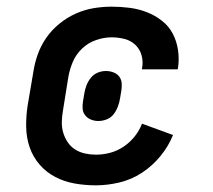

<svg xmlns="http://www.w3.org/2000/svg" viewBox="-20 -548 640 576"><path d="M268 8Q235 8 204 2.5Q173 -3 146 -17Q119 -31 99 -54Q79 -77 69 -106Q59 -135 58.5 -167.5Q58 -200 63 -232L80 -332Q84 -359 93.5 -385.5Q103 -412 119.5 -435.5Q136 -459 159 -477.5Q182 -496 208 -507.5Q234 -519 261 -523.5Q288 -528 315 -528Q342 -528 369 -524.5Q396 -521 420.5 -511.5Q445 -502 465.5 -486Q486 -470 498 -447.5Q510 -425 514 -398Q518 -371 514 -344L513 -340H406V-342Q410 -362 405 -381Q400 -400 386.5 -413Q373 -426 354 -431Q335 -436 315 -436Q292 -436 268.5 -428Q245 -420 226.5 -402.5Q208 -385 198.5 -362.5Q189 -340 185 -317L169 -217Q166 -200 165.5 -183Q165 -166 169.5 -150.5Q174 -135 183 -121.5Q192 -108 205.5 -99.5Q219 -91 235 -87.5Q251 -84 268 -84Q289 -84 310 -89.5Q331 -95 350 -107.5Q369 -120 383.5 -138Q398 -156 406 -177L499 -143Q486 -110 461.5 -80Q437 -50 405.5 -29.5Q374 -9 338 -0.5Q302 8 268 8ZM275 -185Q264 -185 253.5 -189Q243 -193 236 -201.5Q229 -210 228 -221Q227 -232 229 -244L233 -268Q235 -280 239.5 -292Q244 -304 252.5 -314.5Q261 -325 273 -330Q285 -335 298 -335Q309 -335 320 -331Q331 -327 337.5 -318.5Q344 -310 345 -299Q346 -288 344 -276L340 -252Q338 -240 333.5 -228Q329 -216 321 -205.5Q313 -195 300.5 -190Q288 -185 275 -185Z"/></svg>

Font: Iosevka Etoile Semibold
Style: Italic
Weight: 600
Italic angle: -9°
Designer: Belleve Invis
Foundry: Belleve Invis
Version: Version 22.1.2; ttfautohint (v1.8.4)